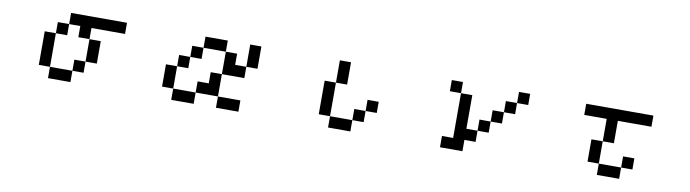

<svg xmlns="http://www.w3.org/2000/svg" viewBox="-29 -895 5057 1407"><g transform="rotate(10 2500.0 -192.0)"><path d="M250 -26.4V-276.4H333V-359.4H417V-442.4H833V-359.4H583V-276.4H667V-109.4H583V-276.4H500V-359.4H417V-276.4H333V-26.4H500V-109.4H583V-26.4H500V57.6H333V-26.4Z M1167 -26.4V-192.4H1250V-276.4H1333V-359.4H1417V-442.4H1583V-359.4H1667V-276.4H1750V-442.4H1833V-276.4H1750V-192.4H1583V-359.4H1417V-276.4H1333V-192.4H1250V-26.4H1417V-109.4H1500V-192.4H1583V-26.4H1417V57.6H1250V-26.4ZM1583 -26.4H1750V57.6H1583Z M2333 -26.4V-276.4H2417V-442.4H2500V-276.4H2417V-26.4H2583V-109.4H2667V-192.4H2750V-109.4H2667V-26.4H2583V57.6H2417V-26.4Z M3250 -26.4H3333V-359.4H3417V-109.4H3500V-26.4H3417V57.6H3250ZM3750 -359.4V-276.4H3667V-192.4H3583V-109.4H3500V-192.4H3583V-276.4H3667V-359.4ZM3750 -359.4V-442.4H3833V-359.4ZM3333 -359.4H3250V-442.4H3333Z M4333 -26.4V-192.4H4417V-26.4H4583V-109.4H4667V-26.4H4583V57.6H4417V-26.4ZM4250 -359.4V-442.4H4750V-359.4H4500V-192.4H4417V-359.4Z"/></g></svg>

Font: KH Dot Kodenmachou 12
Style: Regular
Weight: 400
Designer: Original version for X68000 by Keitarou Hiraki (http://hp.vector.co.jp/authors/VA000874/) / TrueType conversion by Homem
Version: Version 1.00.20150527